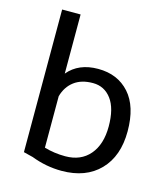

<svg xmlns="http://www.w3.org/2000/svg" viewBox="-114 -848 824 944"><g transform="rotate(15 298.5 -375.5)"><path d="M85 -33 133 -21C183 -1.7 234.3 8 287 8C369 8 433.5 -16.2 480.5 -64.5C527.5 -112.8 551 -179.2 551 -263.5C551 -347.8 531.2 -412.2 491.5 -456.5C451.8 -500.8 398.8 -523 332.5 -523C266.2 -523 215 -501.3 179 -458V-759H85ZM419.5 -401.5C443.2 -369.8 455 -323.5 455 -262.5C455 -201.5 440 -153.5 410 -118.5C380 -83.5 338.7 -66 286 -66C248.7 -66 213 -71 179 -81V-343C188.3 -376.3 205.3 -402.3 230 -421C254.7 -439.7 286.5 -449 325.5 -449C364.5 -449 395.8 -433.2 419.5 -401.5Z"/></g></svg>

Font: Telex Regular
Style: Regular
Weight: 400
Designer: Andres Torresi
Foundry: Andres Torresi
Version: Version 1.001